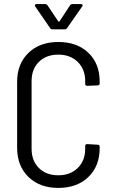

<svg xmlns="http://www.w3.org/2000/svg" viewBox="-20 -914 566 942"><path d="M64 -189V-512Q64 -601 119.5 -654.5Q175 -708 266 -708Q358 -708 413.5 -655Q469 -602 469 -514V-505Q469 -495 459 -495L408 -493Q398 -493 398 -502V-516Q398 -574 361.5 -610Q325 -646 266 -646Q207 -646 171 -610.5Q135 -575 135 -516V-184Q135 -125 171 -89.5Q207 -54 266 -54Q325 -54 361.5 -90Q398 -126 398 -184V-198Q398 -207 408 -207L459 -204Q469 -204 469 -194V-187Q469 -99 413.5 -45.5Q358 8 266 8Q175 8 119.5 -46Q64 -100 64 -189ZM151 -887Q151 -894 160 -894H201Q209 -894 213 -888L266 -809Q267 -808 269 -808Q271 -808 272 -809L323 -887Q328 -894 335 -894H377Q383 -894 385 -890.5Q387 -887 383 -882L309 -776Q305 -770 297 -770H238Q230 -770 226 -776L153 -882Z"/></svg>

Font: Barlow Semi Condensed
Style: Regular
Weight: 400
Width: 4
Designer: Jeremy Tribby
Foundry: Tribby Type
Version: Version 1.408;December 10, 2018;FontCreator 11.5.0.2430 64-b